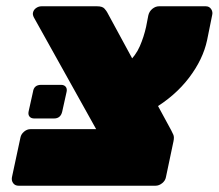

<svg xmlns="http://www.w3.org/2000/svg" viewBox="-20 -591 696 611"><path d="M39 0Q28 0 22 -8Q16 -16 18 -27L45 -153Q47 -164 56.5 -172Q66 -180 77 -180H286L87 -537Q86 -539 85 -543Q84 -547 85 -551Q87 -560 95 -565.5Q103 -571 112 -571H289Q306 -571 312.5 -563.5Q319 -556 321 -552L525 -176Q528 -170 531.5 -162.5Q535 -155 532 -141L508 -27Q506 -16 496 -8Q486 0 475 0ZM466 -243 386 -390Q412 -414 425 -444Q438 -474 445 -506L452 -542Q455 -555 465 -563Q475 -571 486 -571H635Q646 -571 652 -562Q658 -553 655 -542L639 -463Q626 -402 581.5 -343.5Q537 -285 466 -243ZM89 -214Q79 -214 74 -220Q69 -226 71 -236L85 -299Q88 -321 111 -321H174Q184 -321 189 -315Q194 -309 192 -299L178 -236Q173 -214 152 -214Z"/></svg>

Font: Rubik Black
Style: Italic
Weight: 900
Italic angle: -12°
Designer: Hubert and Fischer
Foundry: Hubert and Fischer
Version: Version 2.300;gftools[0.9.30]